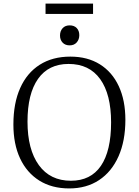

<svg xmlns="http://www.w3.org/2000/svg" viewBox="-20 -1041 778 1075"><path d="M368 14Q270 14 200 -30Q130 -74 92.5 -154Q55 -234 55 -344Q55 -463 93 -548Q131 -633 202.5 -678.5Q274 -724 374 -724Q470 -724 539 -681Q608 -638 645 -558.5Q682 -479 682 -370Q682 -252 643.5 -165.5Q605 -79 534.5 -32.5Q464 14 368 14ZM377 -29Q488 -29 545 -112.5Q602 -196 602 -356Q602 -513 541 -598Q480 -683 364 -683Q252 -683 193 -599.5Q134 -516 134 -360Q134 -204 197.5 -116.5Q261 -29 377 -29ZM370 -787Q345 -787 330.5 -802.5Q316 -818 316 -842Q316 -867 330.5 -883Q345 -899 370 -899Q395 -899 409.5 -884Q424 -869 424 -844Q424 -820 409.5 -803.5Q395 -787 370 -787ZM235 -963V-1021H501V-963Z"/></svg>

Font: Literata 36pt Light
Style: Regular
Weight: 300
Designer: Latin by Veronika Burian and Jose Scaglione. Greek by Irene Vlachou. Cyrillic by Vera Evstafieva.
Foundry: TypeTogether
Version: Version 3.002